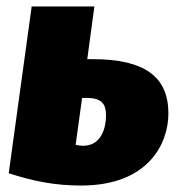

<svg xmlns="http://www.w3.org/2000/svg" viewBox="-20 -554 554 594"><path d="M266 -371H250L272 -534H78L7 -18C84 7 151 20 231 20C440 20 501 -111 501 -203C501 -317 427 -371 266 -371ZM237 -103C229 -103 223 -104 214 -106L234 -251H248C295 -251 308 -232 308 -197C308 -161 295 -103 237 -103Z"/></svg>

Font: Fira Sans Heavy
Style: Italic
Weight: 900
Italic angle: -8°
Designer: bBox Type GmbH & Carrois Corporate GbR & Edenspiekermann AG
Foundry: bBox Type GmbH & Carrois Corporate GbR & Edenspiekermann AG
Version: Version 4.301;PS 004.301;hotconv 1.0.88;makeotf.lib2.5.64775